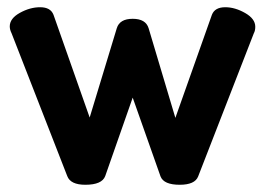

<svg xmlns="http://www.w3.org/2000/svg" viewBox="-20 -500 733 531"><path d="M7 -427Q7 -449 35 -464.5Q63 -480 91 -480Q120 -480 128 -459L228 -175L303 -422Q311 -448 347 -448Q383 -448 391 -422L465 -174L566 -459Q574 -480 603 -480Q630 -480 658 -464Q686 -448 686 -426Q686 -415 682 -408L528 -12Q519 11 477 11Q433 11 424 -12L347 -230L271 -13Q262 11 216 11Q175 11 166 -13L12 -408Q7 -418 7 -427Z"/></svg>

Font: Terminal Dosis
Style: Bold
Weight: 700
Designer: EdgarTolentino, PabloImpallari, IginoMarini
Foundry: EdgarTolentino, PabloImpallari, IginoMarini
Version: Version 1.006